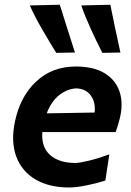

<svg xmlns="http://www.w3.org/2000/svg" viewBox="-20 -798 567 830"><path d="M279.5 12.5Q192 12.5 133 -22.5Q74 -57.5 50.2 -121.5Q26.5 -185.5 44.5 -272Q67 -380.5 136.2 -445.5Q205.5 -510.5 308 -510.5Q384 -510.5 431.8 -481.8Q479.5 -453 496.8 -402Q514 -351 497.5 -284.5Q489.5 -253.5 480 -227H163Q158 -161.5 197 -127.5Q236 -93.5 306 -93.5Q322.5 -93.5 363.5 -103.2Q404.5 -113 452.5 -130.5L435.5 -17.5Q398.5 -5.5 353.5 3.5Q308.5 12.5 279.5 12.5ZM310 -416Q271 -414 236.5 -387.2Q202 -360.5 182 -308L389 -311.5Q394 -354.5 373.2 -384.2Q352.5 -414 310 -416ZM223 -569.5Q192.5 -619 160.5 -674.2Q128.5 -729.5 109 -774.5L238.5 -777.5Q255 -725.5 271.2 -674Q287.5 -622.5 304 -571ZM422.5 -569.5Q397 -619 371.8 -674.5Q346.5 -730 331.5 -774.5L457 -777.5Q467.5 -725.5 478.2 -674.2Q489 -623 500.5 -571Z"/></svg>

Font: Commissioner Loud SemiBold
Style: Italic
Weight: 600
Italic angle: -12°
Designer: Kostas Bartsokas
Foundry: Kostas Bartsokas
Version: Version 1.000; ttfautohint (v1.8.3)